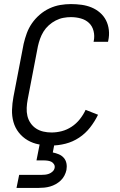

<svg xmlns="http://www.w3.org/2000/svg" viewBox="-20 -702 590 942"><path d="M232 12Q201 12 171 6.5Q141 1 115.5 -14Q90 -29 72 -52Q54 -75 46 -103.5Q38 -132 39 -163.5Q40 -195 46 -227L96 -487Q102 -513 111.5 -539Q121 -565 137 -588Q153 -611 175 -630Q197 -649 223 -661Q249 -673 275.5 -677.5Q302 -682 328 -682Q354 -682 380 -678.5Q406 -675 429 -665.5Q452 -656 470.5 -640Q489 -624 500 -602.5Q511 -581 514 -555Q517 -529 511 -502L510 -497H439L440 -501Q445 -526 439 -550Q433 -574 416.5 -589.5Q400 -605 376.5 -611.5Q353 -618 328 -618Q310 -618 291 -614.5Q272 -611 253.5 -601.5Q235 -592 219.5 -578Q204 -564 193.5 -547Q183 -530 176.5 -511.5Q170 -493 166 -475L116 -215Q112 -194 111 -173Q110 -152 114.5 -133Q119 -114 130 -98Q141 -82 157 -71.5Q173 -61 192.5 -56.5Q212 -52 233 -52Q258 -52 283 -58.5Q308 -65 331 -80Q354 -95 371.5 -117Q389 -139 400 -163L461 -139Q445 -106 422 -76.5Q399 -47 368 -26.5Q337 -6 301.5 3Q266 12 232 12ZM61 220 74 156H182Q192 156 201.5 155Q211 154 220.5 150.5Q230 147 238 139.5Q246 132 248 122Q250 112 245 104Q240 96 232.5 92Q225 88 215 86.5Q205 85 195 85H159L186 -52H258L239 46Q254 49 268.5 55Q283 61 293 72.5Q303 84 306 99.5Q309 115 306 132Q303 146 296 159.5Q289 173 278 183.5Q267 194 253.5 201.5Q240 209 226 213Q212 217 197.5 218.5Q183 220 169 220Z"/></svg>

Font: Lode
Style: Italic
Weight: 400
Italic angle: -11°
Monospace: yes
Designer: Belleve Invis
Foundry: Belleve Invis
Version: Version 29.2.0; ttfautohint (v1.8.3)